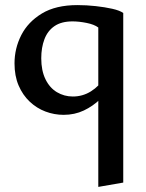

<svg xmlns="http://www.w3.org/2000/svg" viewBox="-20 -445 572 754"><path d="M284 -425Q320 -425 356 -421Q392 -417 421 -410.5Q450 -404 464 -394L366 -337Q350 -349 320 -355Q290 -361 265 -361Q221 -361 194 -342.5Q167 -324 154.5 -291Q142 -258 142 -216Q142 -168 158.5 -134Q175 -100 203.5 -83Q232 -66 266 -66Q305 -66 337.5 -86.5Q370 -107 393 -143L424 -117Q403 -84 374 -56Q345 -28 309 -11Q273 6 230 6Q193 6 158.5 -7Q124 -20 96.5 -46Q69 -72 53 -109.5Q37 -147 37 -196Q37 -255 63.5 -307Q90 -359 144.5 -392Q199 -425 284 -425ZM464 -394V272L366 289V-337Z"/></svg>

Font: Ysabeau SemiBold
Style: Regular
Weight: 600
Designer: Christian Thalmann (Catharsis Fonts)
Version: Version 2.000;gftools[0.9.27.dev2+g8671c4b]